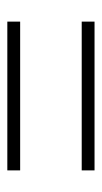

<svg xmlns="http://www.w3.org/2000/svg" viewBox="103 -583 278 524"><g transform="rotate(-90 242.0 -321.0)"><path d="M39 -440H445V-405H39ZM39 -237H445V-202H39Z"/></g></svg>

Font: Montserrat arm2 ExtraLight
Style: Regular
Weight: 275
Designer: Julieta Ulanovsky
Foundry: Julieta Ulanovsky
Version: Version 6.000